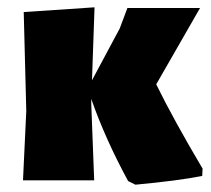

<svg xmlns="http://www.w3.org/2000/svg" viewBox="-20 -494 578 526"><path d="M43 0 52 -190 45 -461 239 -474 232 -274 308 -416 329 -472H528L408 -263Q455 -167 535 -32L534 -12Q469 1 351 12L331 2Q268 -114 230 -223V-210L238 0Z"/></svg>

Font: Alegreya Sans SC Black
Style: Regular
Weight: 900
Designer: Juan Pablo del Peral
Foundry: Huerta Tipografica
Version: Version 2.007